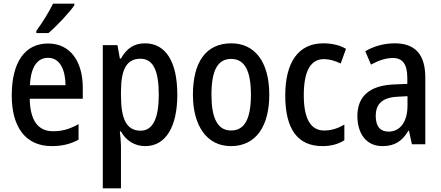

<svg xmlns="http://www.w3.org/2000/svg" viewBox="-20 -786 2404 1046"><path d="M385 -757V-766H269C247 -721 213 -666 178 -618V-606H244C288 -643 358 -717 385 -757ZM242 -549C116 -549 44 -448 44 -266C44 -99 115 10 262 10C318 10 364 -1 408 -25V-110C361 -83 319 -71 269 -71C187 -71 144 -130 142 -248H431V-308C431 -450 364 -549 242 -549ZM242 -471C306 -471 336 -407 337 -322H143C148 -423 184 -471 242 -471Z M770 -550C711 -550 669 -522 639 -467H633L620 -540H540V240H639V8C639 -12 636 -40 633 -70H639C666 -21 712 10 772 10C880 10 946 -91 946 -270C946 -454 880 -550 770 -550ZM745 -466C816 -466 845 -398 845 -270C845 -142 813 -74 746 -74C670 -74 639 -136 639 -266V-286C639 -410 671 -466 745 -466Z M1447 -270C1447 -452 1366 -550 1240 -550C1101 -550 1031 -446 1031 -270C1031 -102 1106 10 1238 10C1378 10 1447 -103 1447 -270ZM1132 -270C1132 -399 1164 -465 1239 -465C1314 -465 1347 -399 1347 -270C1347 -141 1314 -75 1239 -75C1165 -75 1132 -143 1132 -270Z M1737 10C1782 10 1822 0 1856 -22V-107C1821 -87 1787 -75 1746 -75C1672 -75 1635 -140 1635 -267C1635 -397 1671 -464 1745 -464C1774 -464 1805 -455 1836 -440L1865 -520C1834 -538 1793 -550 1741 -550C1606 -550 1534 -447 1534 -266C1534 -79 1604 10 1737 10Z M2130 -550C2072 -550 2016 -534 1970 -507L2001 -434C2043 -457 2082 -470 2120 -470C2174 -470 2199 -436 2199 -361V-329L2127 -326C1996 -321 1927 -263 1927 -154C1927 -60 1974 10 2063 10C2131 10 2171 -17 2205 -74H2208L2224 0H2297V-363C2297 -486 2245 -550 2130 -550ZM2146 -259 2200 -262V-210C2200 -120 2158 -69 2097 -69C2054 -69 2027 -95 2027 -154C2027 -219 2062 -255 2146 -259Z"/></svg>

Font: Noto Sans Sinhala Condensed Medium
Style: Regular
Weight: 500
Width: 3
Designer: Jelle Bosma - Monotype Design Team
Foundry: Monotype Imaging Inc.
Version: Version 2.006